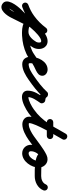

<svg xmlns="http://www.w3.org/2000/svg" viewBox="797 -1464 962 2686"><g transform="rotate(90 1278.0 -121.0)"><path d="M31.6 49.2C31.6 49.2 31.6 49.2 31.6 49.2C97.6 24.8 153.8 -3.5 211.4 -45.2C282.4 -96.7 344.6 -159.9 397 -230.1C411.9 -250 407.8 -278.2 387.9 -293C368 -307.9 339.8 -303.8 325 -283.9C325 -283.9 325 -283.9 325 -283.9C277.9 -221 222.3 -164.3 158.6 -118.1C107.6 -81.1 58.6 -56.8 0.4 -35.2C-22.9 -26.6 -34.8 -0.7 -26.2 22.6C-17.6 45.9 8.3 57.8 31.6 49.2ZM321 -277.6C321 -277.6 321 -277.6 321 -277.6C288.5 -214.5 257.6 -150.5 226.5 -86.7C186.2 -3.9 143.3 77.5 103.4 160.5C89.3 189.9 64.8 230.9 36.1 247.9C34.8 248.6 33.4 249.2 32 249.8C29.9 250.8 40.9 252.4 38.9 251.3C37.5 250.4 44 255.7 45.6 259.6C45.6 259.8 50.2 243.2 52.2 238.6C69.3 198.6 100.2 161.3 130.3 130.3C201.8 56.7 276.3 -12.1 342.5 -91.1C367.2 -120.6 471.6 -231.4 519 -214.6C519 -214.6 518.9 -214.6 518.9 -214.6C518.9 -214.6 518.9 -214.6 518.9 -214.6C538.6 -207.6 529.1 -160.8 521.9 -148.3C521.9 -148.3 521.9 -148.4 522 -148.4C522 -148.4 522 -148.4 522 -148.4C494.5 -100.6 442.2 -38 382 -38C382 -38 382.3 -38 382.6 -38C382.9 -38 383.2 -38 383.2 -38C355 -38.7 310.3 -39.1 289.4 -62.2C272.7 -80.6 244.2 -82 225.8 -65.4C207.4 -48.7 206 -20.2 222.6 -1.8C262.9 42.7 323.9 50.5 380.8 52C380.8 52 381.1 52 381.4 52C381.7 52 382 52 382 52C477.5 52 555.3 -25.8 600 -103.6C600 -103.6 600 -103.6 600 -103.6C600.1 -103.6 600.1 -103.7 600.1 -103.7C636.3 -167.1 627 -271.6 549.1 -299.4C549.1 -299.4 549.1 -299.4 549.1 -299.4C549.1 -299.4 549 -299.4 549 -299.4C449.8 -334.6 329.8 -216.1 273.5 -148.9C208.7 -71.6 135.6 -4.4 65.7 67.7C16.3 118.6 -107 269.6 -6.9 328.7C75.1 377.2 154.6 261.8 184.6 199.5C224.3 116.7 267.2 35.3 307.5 -47.3C338.2 -110.5 368.9 -173.9 401 -236.4C412.4 -258.5 403.7 -285.7 381.6 -297C359.5 -308.4 332.3 -299.7 321 -277.6ZM225.9 -65.5C207.4 -48.9 205.9 -20.4 222.5 -1.9C282.8 65.2 422.2 55.4 503.9 44.6C503.9 44.6 504 44.6 504.1 44.6C504.2 44.6 504.4 44.5 504.4 44.5C581.5 33.5 676.6 4.8 740.8 -40.1C761.2 -54.4 766.1 -82.5 751.9 -102.8C737.6 -123.2 709.5 -128.1 689.2 -113.9C636.7 -77.1 554.6 -53.5 491.6 -44.5C491.6 -44.5 491.8 -44.6 491.9 -44.6C492 -44.6 492.1 -44.6 492.1 -44.6C447.8 -38.8 321.9 -25.9 289.5 -62.1C272.9 -80.6 244.4 -82.1 225.9 -65.5Z M740.8 -40.1C740.8 -40.1 740.8 -40.1 740.8 -40.1C780.1 -67.6 820.9 -93 863.2 -115.7C897.7 -134.2 944.9 -150.3 972.6 -178.2C987 -192.8 995 -211.4 995 -232C995 -277.8 949.8 -306 908 -306C792.2 -306 729 -165.9 729 -66C729 -2.3 764.6 49 833 49C910.3 49 988.9 2.8 1049.9 -40.2C1070.2 -54.5 1075.1 -82.6 1060.8 -102.9C1046.5 -123.2 1018.4 -128.1 998.1 -113.8C953.9 -82.7 889.8 -41 833 -41C817.6 -41 819 -52.2 819 -66C819 -112 849 -216 908 -216C916.4 -216 908.4 -215 905.8 -225.7C904.8 -229.5 905 -232.5 905 -232C905 -231.2 905.3 -236 907.1 -239.4C909.2 -243.2 880.7 -225.6 875 -222.7C810.3 -190.4 748.6 -155.3 689.2 -113.9C668.9 -99.7 663.9 -71.6 678.1 -51.2C692.3 -30.9 720.4 -25.9 740.8 -40.1Z M1049.7 -40C1049.7 -40 1049.7 -40 1049.7 -40C1132.5 -97.6 1222 -164.8 1289.5 -239.9C1298.3 -249.8 1276.9 -258.3 1254.8 -261.3C1232.7 -264.4 1209.8 -262 1215.6 -250.2C1237.5 -205.6 1287.5 -185.6 1334.6 -183.1C1349.7 -182.3 1345 -206 1334.5 -226.8C1324.1 -247.5 1307.8 -265.4 1299.4 -252.8C1253.5 -183.3 1203.2 -114.6 1203.2 -27.1C1203.2 25.9 1242.5 52.9 1292.1 52.9C1364.6 52.9 1460.7 0.8 1518.2 -40.4C1538.4 -54.9 1543.1 -83 1528.6 -103.2C1514.1 -123.4 1486 -128.1 1465.8 -113.6C1465.8 -113.6 1465.8 -113.6 1465.8 -113.6C1424.8 -84.2 1343.8 -37.1 1292.1 -37.1C1290.3 -37.1 1288.7 -37.1 1286.9 -37.3C1279.3 -37.9 1286.4 -36.9 1290 -32.4C1291.2 -30.8 1293.2 -24.1 1293.2 -27.1C1293.2 -93.3 1339.6 -150.3 1374.6 -203.2C1382.9 -215.8 1381.6 -232.8 1374.5 -246.9C1367.4 -261 1354.5 -272.1 1339.4 -272.9C1327.3 -273.6 1302.5 -277.4 1296.4 -289.8C1290.6 -301.7 1276.5 -309.2 1261.7 -311.2C1246.9 -313.3 1231.3 -309.9 1222.5 -300.1C1159.8 -230.1 1075.4 -167.5 998.3 -114C977.9 -99.8 972.9 -71.7 987 -51.3C1001.2 -30.9 1029.3 -25.9 1049.7 -40Z M1517.8 -40.1C1517.8 -40.1 1517.8 -40.1 1517.8 -40.1C1692 -161.7 1780.8 -332.9 1883.2 -513.8C1897.9 -540 1885.7 -564.1 1866.2 -575.2C1846.6 -586.2 1819.6 -584.3 1804.8 -558.2C1747.9 -457.5 1567.2 -163.2 1567.2 -48.3C1567.2 12 1617.8 47.6 1674.3 47.6C1749.2 47.6 1832.2 1.6 1891.8 -40.1C1912.2 -54.4 1917.1 -82.5 1902.9 -102.8C1888.6 -123.2 1860.5 -128.1 1840.2 -113.9C1797.1 -83.7 1729 -42.4 1674.3 -42.4C1670.4 -42.4 1657.2 -42.3 1657.2 -48.3C1657.2 -133.3 1839.4 -436.4 1883.2 -513.8C1897.9 -540 1885.7 -564.1 1866.2 -575.2C1846.6 -586.2 1819.6 -584.3 1804.8 -558.2C1709.8 -390.2 1628 -226.8 1466.2 -113.9C1445.9 -99.7 1440.9 -71.6 1455.1 -51.2C1469.3 -30.9 1497.4 -25.9 1517.8 -40.1ZM1645 -295C1645 -295 1645 -295 1645 -295C1708.7 -295 1772.3 -295 1836 -295C1860.9 -295 1881 -315.1 1881 -340C1881 -364.9 1860.9 -385 1836 -385C1836 -385 1836 -385 1836 -385C1772.3 -385 1708.7 -385 1645 -385C1620.1 -385 1600 -364.9 1600 -340C1600 -315.1 1620.1 -295 1645 -295Z M1829.1 -51.2C1843.3 -30.9 1871.4 -25.9 1891.8 -40.1C1972 -96.1 2052.5 -166.2 2140.1 -209C2162.5 -219.9 2171.7 -246.9 2160.8 -269.2C2149.9 -291.6 2122.9 -300.8 2100.6 -289.9C2100.6 -289.9 2100.6 -289.9 2100.6 -289.9C2008.3 -244.8 1924.6 -172.8 1840.2 -113.9C1819.9 -99.7 1814.9 -71.6 1829.1 -51.2ZM2101.4 -290.3C2101.4 -290.3 2101.4 -290.3 2101.4 -290.3C2018 -251.6 1960.7 -163.2 1960.7 -71.2C1960.7 -3.7 2012.1 49.7 2080.2 49.7C2191.9 49.7 2279.6 -79.7 2279.6 -182.5C2279.6 -245.6 2230.2 -305 2165 -305C2127.1 -305 2087.3 -292.3 2073.5 -252.9C2073.5 -252.9 2073.6 -252.9 2073.6 -253C2073.6 -253.1 2073.6 -253.1 2073.6 -253.1C2023.9 -113.8 2329.8 -126.1 2397 -126C2421.8 -126 2442 -146.1 2442 -171C2442 -195.8 2421.9 -216 2397 -216C2397 -216 2397 -216 2397 -216C2333.8 -216.1 2268.6 -216.3 2206 -226.3C2187.9 -229.2 2170.4 -232.7 2154.1 -241.2C2154.2 -241 2154.4 -240.9 2154.5 -240.7C2157.9 -235.9 2159.2 -231.9 2159 -225.8C2158.8 -224.8 2158.6 -223.8 2158.4 -222.9C2158.4 -222.8 2158.4 -222.8 2158.4 -222.9C2158.4 -222.9 2158.4 -223.1 2158.5 -223.1C2159.6 -226.3 2155.3 -217 2152.7 -214.8C2148.5 -211.4 2161 -215 2165 -215C2179.7 -215 2189.6 -195.5 2189.6 -182.5C2189.6 -130.4 2140.3 -40.3 2080.2 -40.3C2061.7 -40.3 2050.7 -53 2050.7 -71.2C2050.7 -128.3 2087.5 -184.6 2139.3 -208.6C2161.8 -219.1 2171.7 -245.8 2161.2 -268.4C2150.7 -290.9 2124 -300.8 2101.4 -290.3Z M2396.5 -126C2396.5 -126 2396.5 -126 2396.5 -126C2479.4 -125 2566.1 -167.2 2597.8 -247.4C2607 -270.5 2595.7 -296.7 2572.6 -305.8C2549.5 -315 2523.3 -303.7 2514.2 -280.6C2496.3 -235.6 2442.5 -215.5 2397.5 -216C2372.7 -216.3 2352.3 -196.4 2352 -171.5C2351.7 -146.7 2371.6 -126.3 2396.5 -126Z"/></g></svg>

Font: FRB American Cursive Guidelines Black
Style: Bold Italic
Weight: 900
Italic angle: -25°
Version: Version 2.0;Modular Font Editor K font №1